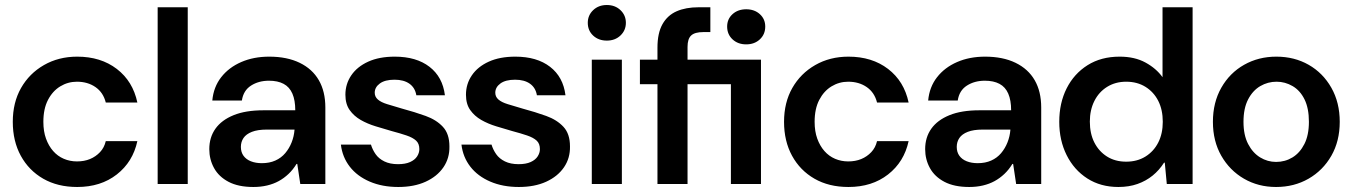

<svg xmlns="http://www.w3.org/2000/svg" viewBox="-20 -734 5396 766"><path d="M288 12Q210 12 152.5 -21Q95 -54 63 -112.5Q31 -171 31 -248Q31 -325 64 -383Q97 -441 155.5 -474.5Q214 -508 288 -508Q382 -508 446 -459Q510 -410 528 -325H402Q392 -365 361 -386.5Q330 -408 287 -408Q251 -408 220.5 -389.5Q190 -371 171.5 -335.5Q153 -300 153 -248Q153 -210 163.5 -181Q174 -152 192 -131.5Q210 -111 234.5 -100.5Q259 -90 287 -90Q316 -90 339 -99.5Q362 -109 379 -127Q396 -145 402 -171H528Q510 -88 446 -38Q382 12 288 12Z M609 0V-705H729V0Z M991 12Q931 12 892 -8.5Q853 -29 834 -63.5Q815 -98 815 -139Q815 -186 839.5 -220.5Q864 -255 912 -274.5Q960 -294 1031 -294H1158Q1158 -334 1146.5 -360.5Q1135 -387 1111.5 -399.5Q1088 -412 1053 -412Q1012 -412 981.5 -392.5Q951 -373 945 -333H827Q832 -387 862.5 -426Q893 -465 942.5 -486.5Q992 -508 1054 -508Q1125 -508 1175.5 -483.5Q1226 -459 1252 -414Q1278 -369 1278 -305V0H1178L1166 -80H1163Q1149 -57 1131 -40Q1113 -23 1092 -11.5Q1071 0 1045.5 6Q1020 12 991 12ZM1025 -83Q1055 -83 1078.5 -93.5Q1102 -104 1118 -123Q1134 -142 1143.5 -166Q1153 -190 1155 -216V-217H1044Q1008 -217 985 -208Q962 -199 951.5 -183.5Q941 -168 941 -148Q941 -127 951.5 -112.5Q962 -98 981 -90.5Q1000 -83 1025 -83Z M1569 12Q1505 12 1455 -9.5Q1405 -31 1375.5 -69Q1346 -107 1340 -157H1460Q1466 -137 1478.5 -119Q1491 -101 1513.5 -90Q1536 -79 1568 -79Q1597 -79 1616 -87.5Q1635 -96 1644 -110Q1653 -124 1653 -139Q1653 -161 1640 -173Q1627 -185 1602 -193.5Q1577 -202 1543 -211Q1512 -220 1479 -230Q1446 -240 1419 -255.5Q1392 -271 1375 -295Q1358 -319 1358 -356Q1358 -399 1381.5 -433.5Q1405 -468 1449 -488Q1493 -508 1555 -508Q1641 -508 1693.5 -467.5Q1746 -427 1755 -354H1641Q1636 -384 1613.5 -400Q1591 -416 1554 -416Q1516 -416 1495.5 -401Q1475 -386 1475 -364Q1475 -348 1487.5 -337Q1500 -326 1524.5 -318.5Q1549 -311 1583 -301Q1635 -287 1678 -271.5Q1721 -256 1747 -228Q1773 -200 1773 -150Q1774 -103 1749 -66.5Q1724 -30 1678 -9Q1632 12 1569 12Z M2050 12Q1986 12 1936 -9.5Q1886 -31 1856.5 -69Q1827 -107 1821 -157H1941Q1947 -137 1959.5 -119Q1972 -101 1994.5 -90Q2017 -79 2049 -79Q2078 -79 2097 -87.5Q2116 -96 2125 -110Q2134 -124 2134 -139Q2134 -161 2121 -173Q2108 -185 2083 -193.5Q2058 -202 2024 -211Q1993 -220 1960 -230Q1927 -240 1900 -255.5Q1873 -271 1856 -295Q1839 -319 1839 -356Q1839 -399 1862.5 -433.5Q1886 -468 1930 -488Q1974 -508 2036 -508Q2122 -508 2174.5 -467.5Q2227 -427 2236 -354H2122Q2117 -384 2094.5 -400Q2072 -416 2035 -416Q1997 -416 1976.5 -401Q1956 -386 1956 -364Q1956 -348 1968.5 -337Q1981 -326 2005.5 -318.5Q2030 -311 2064 -301Q2116 -287 2159 -271.5Q2202 -256 2228 -228Q2254 -200 2254 -150Q2255 -103 2230 -66.5Q2205 -30 2159 -9Q2113 12 2050 12Z M2341 0V-496H2461V0ZM2401 -572Q2368 -572 2346.5 -592Q2325 -612 2325 -643Q2325 -673 2346.5 -693.5Q2368 -714 2401 -714Q2434 -714 2455.5 -693.5Q2477 -673 2477 -643Q2477 -613 2455.5 -592.5Q2434 -572 2401 -572Z M2603 0V-398H2533V-496H2603V-544Q2603 -602 2623 -637.5Q2643 -673 2679.5 -689Q2716 -705 2767 -705H2814V-606H2786Q2752 -606 2737.5 -592.5Q2723 -579 2723 -547V-496H3016V0H2896V-398H2723V0ZM2957 -557Q2924 -557 2902.5 -577Q2881 -597 2881 -628Q2881 -658 2902.5 -677.5Q2924 -697 2957 -697Q2990 -697 3011.5 -677.5Q3033 -658 3033 -628Q3033 -597 3011.5 -577Q2990 -557 2957 -557Z M3365 12Q3287 12 3229.5 -21Q3172 -54 3140 -112.5Q3108 -171 3108 -248Q3108 -325 3141 -383Q3174 -441 3232.5 -474.5Q3291 -508 3365 -508Q3459 -508 3523 -459Q3587 -410 3605 -325H3479Q3469 -365 3438 -386.5Q3407 -408 3364 -408Q3328 -408 3297.5 -389.5Q3267 -371 3248.5 -335.5Q3230 -300 3230 -248Q3230 -210 3240.5 -181Q3251 -152 3269 -131.5Q3287 -111 3311.5 -100.5Q3336 -90 3364 -90Q3393 -90 3416 -99.5Q3439 -109 3456 -127Q3473 -145 3479 -171H3605Q3587 -88 3523 -38Q3459 12 3365 12Z M3847 12Q3787 12 3748 -8.5Q3709 -29 3690 -63.5Q3671 -98 3671 -139Q3671 -186 3695.5 -220.5Q3720 -255 3768 -274.5Q3816 -294 3887 -294H4014Q4014 -334 4002.5 -360.5Q3991 -387 3967.5 -399.5Q3944 -412 3909 -412Q3868 -412 3837.5 -392.5Q3807 -373 3801 -333H3683Q3688 -387 3718.5 -426Q3749 -465 3798.5 -486.5Q3848 -508 3910 -508Q3981 -508 4031.5 -483.5Q4082 -459 4108 -414Q4134 -369 4134 -305V0H4034L4022 -80H4019Q4005 -57 3987 -40Q3969 -23 3948 -11.5Q3927 0 3901.5 6Q3876 12 3847 12ZM3881 -83Q3911 -83 3934.5 -93.5Q3958 -104 3974 -123Q3990 -142 3999.5 -166Q4009 -190 4011 -216V-217H3900Q3864 -217 3841 -208Q3818 -199 3807.5 -183.5Q3797 -168 3797 -148Q3797 -127 3807.5 -112.5Q3818 -98 3837 -90.5Q3856 -83 3881 -83Z M4442 12Q4371 12 4318 -22Q4265 -56 4235.5 -115Q4206 -174 4206 -248Q4206 -323 4235.5 -381.5Q4265 -440 4319 -474Q4373 -508 4447 -508Q4507 -508 4550 -484.5Q4593 -461 4618 -426V-705H4738V0H4635L4627 -85H4624Q4605 -55 4578.5 -33.5Q4552 -12 4518 0Q4484 12 4442 12ZM4473 -89Q4517 -89 4550 -109.5Q4583 -130 4601 -165.5Q4619 -201 4619 -248Q4619 -296 4601 -331.5Q4583 -367 4550 -387.5Q4517 -408 4473 -408Q4430 -408 4397 -387.5Q4364 -367 4346 -331Q4328 -295 4328 -249Q4328 -201 4346 -165.5Q4364 -130 4396.5 -109.5Q4429 -89 4473 -89Z M5071 12Q5000 12 4943 -21Q4886 -54 4852.5 -112.5Q4819 -171 4819 -248Q4819 -325 4852.5 -384Q4886 -443 4943.5 -475.5Q5001 -508 5072 -508Q5144 -508 5201 -475.5Q5258 -443 5291.5 -384Q5325 -325 5325 -248Q5325 -171 5291.5 -112.5Q5258 -54 5200.5 -21Q5143 12 5071 12ZM5071 -88Q5107 -88 5136.5 -106Q5166 -124 5184 -159.5Q5202 -195 5202 -248Q5202 -302 5184.5 -337.5Q5167 -373 5137 -390.5Q5107 -408 5073 -408Q5038 -408 5008 -390.5Q4978 -373 4959.5 -337.5Q4941 -302 4941 -248Q4941 -195 4959.5 -159.5Q4978 -124 5007.5 -106Q5037 -88 5071 -88Z"/></svg>

Font: DM Sans 36pt SemiBold
Style: Regular
Weight: 600
Designer: Colophon Foundry, Jonny Pinhorn
Foundry: Colophon Foundry
Version: Version 4.004;gftools[0.9.30]